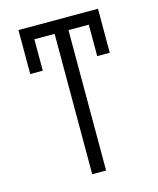

<svg xmlns="http://www.w3.org/2000/svg" viewBox="-110 -804 724 882"><g transform="rotate(-15 252.0 -363.5)"><path d="M62.5 -727.3H440.7V-518.1H381V-667.6H284.4V0H218.4V-667.6H122.2V-518.1H62.5Z"/></g></svg>

Font: Inter P Light
Style: Regular
Weight: 300
Designer: Rasmus Andersson
Foundry: rsms
Version: Version 3.018;git-588b23468